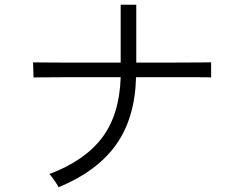

<svg xmlns="http://www.w3.org/2000/svg" viewBox="-20 -778 1040 813"><path d="M228 15Q226 9 218 -2.5Q210 -14 202 -25.5Q194 -37 189 -41Q338 -97 412 -194.5Q486 -292 491 -451Q424 -451 360 -451Q296 -451 243.5 -451Q191 -451 159 -450.5Q127 -450 122 -450L120 -514Q125 -514 157.5 -513.5Q190 -513 242.5 -513Q295 -513 359.5 -513Q424 -513 491 -513V-758H557V-513Q637 -513 707 -513Q777 -513 822.5 -513.5Q868 -514 874 -514V-450Q869 -451 823.5 -451Q778 -451 707.5 -451Q637 -451 556 -451Q552 -279 472 -166Q392 -53 228 15Z"/></svg>

Font: Zen Kaku Gothic New
Style: Regular
Weight: 400
Designer: Yoshimichi Ohira
Foundry: Positype
Version: Version 1.001